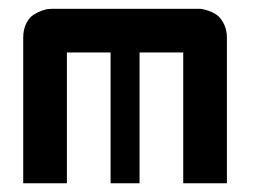

<svg xmlns="http://www.w3.org/2000/svg" viewBox="-20 -420 606 440"><path d="M133.3 0H33.2V-333.5Q33.2 -352.1 40 -366Q46.9 -379.9 56.6 -386Q66.4 -392.1 76.4 -395.8Q86.4 -399.4 93.3 -399.4L100.1 -399.9H433.1Q436 -399.9 440.4 -399.7Q444.8 -399.4 456.3 -395.8Q467.8 -392.1 476.6 -386Q485.4 -379.9 492.7 -366Q500 -352.1 500 -333.5V0H399.9V-299.8H299.8V0H233.4V-299.8H133.3Z"/></svg>

Font: Malkor
Style: Bold
Weight: 700
Version: Version 1.3